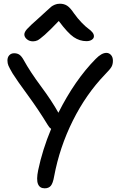

<svg xmlns="http://www.w3.org/2000/svg" viewBox="-20 -980 644 1032"><path d="M157.2 -757.8Q137.7 -757.8 124.3 -769.3Q110.8 -780.8 110.8 -794.9Q110.8 -807.1 125 -823.5Q139.2 -839.8 191.9 -886.2Q207.5 -899.9 228 -919.2Q248.5 -938.5 255.6 -944.1Q262.7 -949.7 274.7 -954.8Q286.6 -960 301.8 -960Q324.7 -960 341.3 -949Q357.9 -938 377 -909.2Q397.5 -880.4 419.4 -857.9Q441.4 -835.4 454.6 -826.2Q467.8 -816.9 476.3 -806.6Q484.9 -796.4 484.9 -785.2Q484.9 -773.9 473.6 -766.4Q462.4 -758.8 444.8 -758.8Q408.2 -758.8 376.2 -780.5Q344.2 -802.2 295.9 -867.2Q248.5 -817.4 220.5 -792.7Q192.4 -768.1 181.2 -762.9Q169.9 -757.8 157.2 -757.8ZM220.2 32.2Q193.4 32.2 184.1 8.8Q174.8 -14.6 185.1 -64.9Q208 -174.8 254.9 -287.1Q244.1 -294.9 236.8 -308.1Q187 -390.1 128.9 -469.2Q70.8 -548.3 47.9 -585Q30.8 -614.3 25.4 -627Q20 -639.6 20 -654.8Q20 -672.4 30 -683.1Q40 -693.8 56.2 -693.8Q72.8 -693.8 84.2 -686Q95.7 -678.2 106.9 -658.2Q142.1 -594.2 200.2 -516.1Q258.3 -438 293.9 -374Q382.3 -549.8 494.1 -663.1Q525.9 -695.8 551.8 -695.8Q566.4 -695.8 576.7 -684.3Q586.9 -672.9 586.9 -653.8Q586.9 -634.3 579.3 -620.8Q571.8 -607.4 543.9 -579.1Q442.4 -473.6 371.3 -331.1Q300.3 -188.5 271 -32.2Q264.6 4.9 253.2 18.6Q241.7 32.2 220.2 32.2Z"/></svg>

Font: Shantell Sans Bouncy
Style: Regular
Weight: 400
Designer: Stephen Nixon, Anya Danilova, Shantell Martin
Foundry: Arrow Type
Version: Version 1.006;[9816181b4]